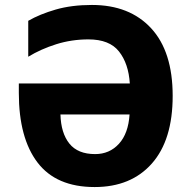

<svg xmlns="http://www.w3.org/2000/svg" viewBox="-20 -745 766 775"><path d="M337 -586Q269 -586 207 -566.5Q145 -547 94 -516V-661Q141 -688 205 -706.5Q269 -725 351 -725Q503 -725 590 -631Q677 -537 677 -358Q677 -180 593 -85Q509 10 362 10Q207 10 131.5 -89Q56 -188 56 -370V-408H504Q499 -488 460.5 -537Q422 -586 337 -586ZM364 -123Q422 -123 460 -164.5Q498 -206 503 -283H224Q226 -208 260 -165.5Q294 -123 364 -123Z"/></svg>

Font: Noto Sans SemiCondensed ExtraBold
Style: Regular
Weight: 800
Width: 4
Designer: Monotype Design Team
Foundry: Monotype Imaging Inc.
Version: Version 2.013; ttfautohint (v1.8.4.7-5d5b)